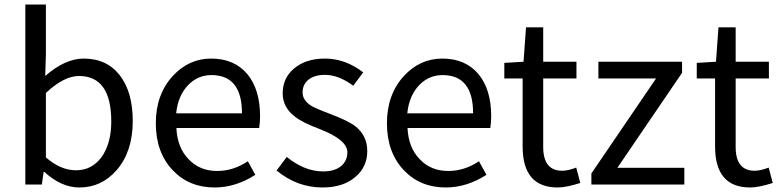

<svg xmlns="http://www.w3.org/2000/svg" viewBox="-20 -816 3451 849"><path d="M176 -56H173L165 0H92V-796H183V-578L180 -480Q268 -557 350 -557Q454 -557 511 -481Q567 -408 567 -281Q567 -146 496 -64Q429 13 331 13Q251 13 176 -56ZM428 -120Q472 -180 472 -279Q472 -480 329 -480Q263 -480 183 -405V-120Q248 -63 316 -63Q385 -63 428 -120Z M745 -62Q669 -141 669 -271Q669 -398 744 -480Q815 -557 914 -557Q1016 -557 1074 -488Q1130 -420 1130 -302Q1130 -276 1126 -250H760Q764 -163 814 -112Q863 -60 940 -60Q1012 -60 1076 -103L1109 -43Q1022 13 929 13Q817 13 745 -62ZM1050 -315Q1050 -484 915 -484Q855 -484 812 -440Q767 -393 759 -315Z M1203 -62 1248 -122Q1327 -58 1409 -58Q1461 -58 1490 -83Q1516 -106 1516 -143Q1516 -198 1392 -246Q1317 -274 1283 -301Q1230 -342 1230 -403Q1230 -470 1279 -512Q1331 -557 1417 -557Q1507 -557 1586 -496L1542 -437Q1477 -485 1417 -485Q1369 -485 1342 -462Q1318 -441 1318 -407Q1318 -373 1355 -349Q1374 -337 1438 -313Q1520 -282 1551 -258Q1604 -216 1604 -148Q1604 -79 1553 -35Q1499 13 1406 13Q1294 13 1203 -62Z M1767 -62Q1691 -141 1691 -271Q1691 -398 1766 -480Q1837 -557 1936 -557Q2038 -557 2096 -488Q2152 -420 2152 -302Q2152 -276 2148 -250H1782Q1786 -163 1836 -112Q1885 -60 1962 -60Q2034 -60 2098 -103L2131 -43Q2044 13 1951 13Q1839 13 1767 -62ZM2072 -315Q2072 -484 1937 -484Q1877 -484 1834 -440Q1789 -393 1781 -315Z M2291 -168V-469H2210V-538L2295 -543L2306 -695H2382V-543H2529V-469H2382V-166Q2382 -61 2466 -61Q2492 -61 2528 -75L2546 -7Q2484 13 2446 13Q2291 13 2291 -168Z M2595 -49 2881 -469H2626V-543H2996V-494L2710 -74H3006V0H2595Z M3142 -168V-469H3061V-538L3146 -543L3157 -695H3233V-543H3380V-469H3233V-166Q3233 -61 3317 -61Q3343 -61 3379 -75L3397 -7Q3335 13 3297 13Q3142 13 3142 -168Z"/></svg>

Font: Source Han Sans K Regular
Style: Regular
Weight: 400
Designer: Ryoko NISHIZUKA  (kana & ideographs); Paul D. Hunt (Latin, Greek & Cyrillic); Wenlong ZHANG  (bopomofo); Sandoll Communi
Foundry: Adobe Systems Incorporated
Version: Version 1.00 July 18, 2014, initial release